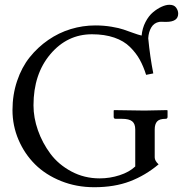

<svg xmlns="http://www.w3.org/2000/svg" viewBox="-20 -763 761 795"><path d="M681.6 -743.2Q700.7 -743.2 709.2 -731.4Q717.8 -719.7 717.8 -706.5Q717.8 -672.4 668 -672.4Q664.1 -672.4 657.2 -672.6Q650.4 -672.9 647.9 -672.9Q642.1 -672.9 639.6 -672.4Q617.7 -668.5 606.4 -649.4Q595.2 -630.4 593.8 -604.5Q601.1 -527.8 614.7 -459L585 -453.1Q573.7 -488.8 558.6 -516.1Q543.5 -543.5 518.1 -568.6Q492.7 -593.8 452.9 -607.4Q413.1 -621.1 360.8 -621.1Q258.3 -621.1 188.5 -538.6Q118.7 -456.1 118.7 -326.7Q118.7 -275.9 137 -223.6Q155.3 -171.4 188.7 -126.5Q222.2 -81.5 275.6 -53Q329.1 -24.4 392.6 -24.4Q435.1 -24.4 475.1 -37.4Q515.1 -50.3 540 -73.7V-227.1Q540 -250.5 527.3 -260.7Q514.6 -271 485.4 -271H459Q450.7 -271 450.7 -279.3V-305.2L452.6 -307.1Q539.6 -305.2 578.6 -305.2L671.9 -307.1L673.8 -305.2V-279.3Q673.8 -271 666 -271H665Q640.1 -271 630.4 -260Q620.6 -249 620.6 -227.1V-111.3Q620.6 -97.2 636.7 -82.5Q582 -36.6 518.1 -12.2Q454.1 12.2 370.1 12.2Q296.4 12.2 232.7 -13.4Q168.9 -39.1 125.2 -82.5Q81.5 -126 56.6 -184.3Q31.7 -242.7 31.7 -307.1Q31.7 -371.1 50.8 -427.7Q69.8 -484.4 103 -525.9Q136.2 -567.4 179.7 -597.4Q223.1 -627.4 272.9 -642.6Q322.8 -657.7 374.5 -657.7Q410.2 -657.7 441.9 -652.3Q473.6 -647 491.9 -640.6Q510.3 -634.3 531.7 -626.5Q553.2 -618.7 566.4 -615.7Q569.3 -646.5 582.5 -671.9Q595.7 -697.3 613.5 -712.2Q631.3 -727.1 649.2 -735.1Q667 -743.2 681.6 -743.2Z"/></svg>

Font: Libertinage
Style: b
Weight: 400
Designer: OSP
Foundry: OSP
Version: Version 1.0; 2008; OFL relea